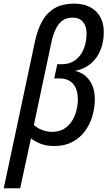

<svg xmlns="http://www.w3.org/2000/svg" viewBox="-59 -785 588 1045"><path d="M-38.6 239.7 130.9 -557.6Q144 -620.1 168.9 -666.7Q193.8 -713.4 236.6 -739.3Q279.3 -765.1 345.7 -765.1Q396 -765.1 431.6 -746.3Q467.3 -727.5 486.6 -692.9Q505.9 -658.2 505.9 -610.8Q505.9 -556.6 488 -512.5Q470.2 -468.3 435.5 -439Q400.9 -409.7 349.1 -398.9Q397.5 -389.2 427.2 -348.6Q457 -308.1 457 -244.6Q457 -197.8 443.6 -152.6Q430.2 -107.4 403.1 -70.8Q376 -34.2 334.5 -12.2Q293 9.8 236.8 9.8Q193.4 9.8 162.1 -2.7Q130.9 -15.1 109.4 -31.7L50.8 239.7ZM225.1 -67.4Q262.2 -67.4 288.6 -83.3Q314.9 -99.1 331.8 -125Q348.6 -150.9 356.7 -182.1Q364.7 -213.4 364.7 -243.7Q364.7 -297.9 339.4 -328.1Q314 -358.4 261.2 -358.4H236.3L252.9 -435.5H277.3Q312 -435.5 337.4 -449.5Q362.8 -463.4 379.4 -487.1Q396 -510.7 404.1 -540.8Q412.1 -570.8 412.1 -603.5Q412.1 -642.6 392.8 -665.8Q373.5 -689 335.4 -689Q302.7 -689 280.5 -672.6Q258.3 -656.2 244.1 -626.2Q230 -596.2 220.7 -554.7L125.5 -105Q143.1 -87.9 170.4 -77.6Q197.8 -67.4 225.1 -67.4Z"/></svg>

Font: Open Sans SemiCondensed Medium
Style: Italic
Weight: 500
Width: 4
Italic angle: -12°
Designer: Monotype Design Team
Foundry: Monotype Imaging Inc.
Version: Version 3.000